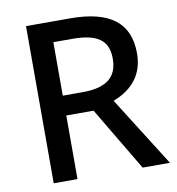

<svg xmlns="http://www.w3.org/2000/svg" viewBox="-80 -838 794 859"><g transform="rotate(-10 316.5 -408.0)"><path d="M295 -765H95V-51H203V-340H327L499 -51H623L423 -368C494 -395 563 -449 563 -559C563 -697 477 -765 295 -765ZM288 -673C400 -673 452 -640 452 -555C452 -472 404 -430 293 -430H203V-673Z"/></g></svg>

Font: Noto Sans Tamil UI Medium
Style: Regular
Weight: 500
Designer: Jelle Bosma - Monotype Design Team
Foundry: Monotype Imaging Inc.
Version: Version 2.004